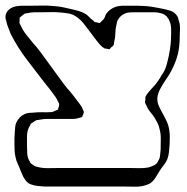

<svg xmlns="http://www.w3.org/2000/svg" viewBox="-38 -616 687 704"><path d="M621 -481Q621 -446 614 -417Q610 -401 603.5 -385Q597 -369 589 -354Q580 -338 569.5 -323Q559 -308 550 -291Q546 -284 543 -275Q540 -266 539 -258Q538 -241 545 -226Q552 -211 560 -197Q568 -183 574.5 -168Q581 -153 583 -136Q585 -124 584.5 -111Q584 -98 584 -86Q583 -72 581.5 -58Q580 -44 575 -31Q570 -20 562 -10Q554 0 547 11Q540 23 532 35.5Q524 48 513 56Q509 58 503.5 60.5Q498 63 493 64Q476 69 456.5 68.5Q437 68 419 68H283Q272 68 250.5 68Q229 68 204.5 68Q180 68 158.5 68Q137 68 126 68Q113 67 101.5 66Q90 65 78 61Q76 60 73 59Q70 58 68 57Q64 54 59.5 49.5Q55 45 53 41Q47 33 43.5 23.5Q40 14 36 6Q32 -5 26.5 -16.5Q21 -28 19 -40Q16 -52 15.5 -65Q15 -78 15 -90Q15 -100 15 -109Q15 -118 16 -128Q17 -138 17.5 -148Q18 -158 22 -167Q32 -188 51 -197Q59 -201 67.5 -202Q76 -203 84 -203Q101 -205 118 -204.5Q135 -204 151 -205Q156 -206 160.5 -208Q165 -210 169 -212Q171 -213 172 -213Q173 -213 174 -214Q176 -216 175.5 -217.5Q175 -219 176 -220Q177 -223 178 -226.5Q179 -230 179 -233Q179 -235 178 -237.5Q177 -240 176 -241Q171 -252 166 -260Q146 -288 126 -312L63 -394Q45 -417 28.5 -443.5Q12 -470 1 -492Q-3 -504 -8 -515.5Q-13 -527 -15 -539Q-16 -542 -17 -545.5Q-18 -549 -18 -552Q-18 -574 2 -586Q10 -591 21 -593Q34 -595 47.5 -595Q61 -595 74 -595Q95 -595 115.5 -595.5Q136 -596 157 -594Q174 -593 190 -590Q206 -587 222 -583Q236 -580 250 -576Q264 -572 277 -564Q283 -560 289 -553.5Q295 -547 302 -542Q304 -541 306 -538.5Q308 -536 310 -535Q312 -534 318 -534Q320 -533 323.5 -532Q327 -531 328 -532Q330 -533 331.5 -535Q333 -537 334 -538Q336 -540 338.5 -542Q341 -544 342 -546Q346 -551 347.5 -556.5Q349 -562 352 -566Q364 -583 386 -591Q398 -595 412 -595Q426 -595 439 -595Q453 -595 466 -595Q479 -595 492 -594Q508 -593 523 -590.5Q538 -588 553 -585Q570 -582 587 -576.5Q604 -571 613 -555Q615 -552 615.5 -548.5Q616 -545 617 -542Q622 -529 622 -513.5Q622 -498 621 -481ZM581 -545Q578 -548 575.5 -552.5Q573 -557 569 -559Q566 -562 560.5 -564.5Q555 -567 550 -568Q540 -571 527 -571Q514 -571 503 -571H453Q446 -571 438 -570.5Q430 -570 424 -568Q402 -560 392 -539Q391 -536 390.5 -532.5Q390 -529 389 -525Q385 -510 385 -494.5Q385 -479 381 -464Q380 -461 380 -457Q380 -453 378 -450Q376 -446 369 -442Q368 -441 366.5 -438.5Q365 -436 363 -436Q362 -435 359 -436Q356 -437 355 -437Q352 -438 349 -438Q346 -438 344 -439Q343 -440 341 -441.5Q339 -443 337 -444Q325 -455 315.5 -468Q306 -481 296 -494Q284 -510 270.5 -527.5Q257 -545 240 -556Q228 -564 214 -566.5Q200 -569 186 -570Q168 -572 149.5 -571.5Q131 -571 112 -571Q100 -571 88 -571Q76 -571 64 -568Q61 -567 57.5 -567Q54 -567 51 -565Q49 -564 45 -560Q43 -559 39.5 -556Q36 -553 34 -551V-543Q34 -540 33.5 -536.5Q33 -533 34 -530Q36 -525 39 -520Q47 -503 59.5 -487.5Q72 -472 84 -457Q95 -446 113.5 -421Q132 -396 152.5 -367.5Q173 -339 191.5 -314Q210 -289 221 -278Q230 -267 239 -255Q248 -243 257 -231Q260 -227 262 -223Q264 -219 266 -214Q267 -213 268 -210.5Q269 -208 269 -206Q270 -203 268 -199Q266 -195 265 -192Q264 -191 264 -189.5Q264 -188 263 -187Q262 -186 260.5 -186Q259 -186 257 -185L246 -182Q239 -180 231 -180Q223 -180 216 -180H166Q151 -180 136 -180Q121 -180 107 -177Q104 -176 100 -176Q96 -176 93 -174Q91 -173 88.5 -171.5Q86 -170 84 -168Q82 -167 79.5 -165.5Q77 -164 75 -162Q74 -160 72.5 -156.5Q71 -153 69 -151Q61 -135 61 -115Q61 -95 61 -77Q61 -64 62 -51.5Q63 -39 69 -27Q71 -25 72 -22.5Q73 -20 74 -18Q77 -15 81 -13Q83 -12 86 -9.5Q89 -7 92 -6Q94 -5 97.5 -4.5Q101 -4 103 -3Q121 1 139.5 0.5Q158 0 176 0H437Q454 0 472 0.5Q490 1 506 -2Q513 -4 518 -6Q523 -8 529 -11Q531 -13 533 -14Q535 -15 536 -16Q538 -18 539.5 -21Q541 -24 542 -26Q543 -28 544.5 -30.5Q546 -33 547 -36Q549 -43 549.5 -52Q550 -61 551 -68Q551 -86 551.5 -105.5Q552 -125 547 -143Q545 -154 540 -164Q535 -174 529 -184Q522 -195 513 -205.5Q504 -216 499 -229Q498 -231 496 -234.5Q494 -238 494 -241Q493 -245 495 -249Q495 -252 495 -256Q495 -260 496 -263Q497 -265 499 -267.5Q501 -270 502 -272Q506 -277 510 -282Q514 -287 518 -291Q529 -302 538.5 -315Q548 -328 555 -341Q567 -356 574 -382Q581 -408 585 -434Q589 -460 589 -475Q589 -487 589.5 -500Q590 -513 588 -525Q587 -530 585 -534.5Q583 -539 581 -545Z"/></svg>

Font: Rubik Vinyl
Style: Regular
Weight: 400
Designer: Hubert and Fischer, NaN
Foundry: Hubert and Fischer, NaN
Version: Version 2.200